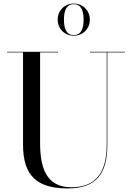

<svg xmlns="http://www.w3.org/2000/svg" viewBox="-20 -1040 739 1075"><path d="M303 -930C303 -879 342 -840 393 -840C444 -840 483 -879 483 -930C483 -981 444 -1020 393 -1020C342 -1020 303 -981 303 -930ZM338 -930C338 -971.5 347 -1016.5 393 -1016.5C439 -1016.5 448 -971.5 448 -930C448 -888.5 439 -843.5 393 -843.5C347 -843.5 338 -888.5 338 -930ZM19.5 -750V-746.5H109V-230C109 -57 186 15 359 15C517 15 581 -65 581 -230V-746.5H679.5V-750H483.5V-746.5H577.5V-230C577.5 -68.5 512 8.5 379 8.5C235 8.5 204.5 -108 204.5 -240V-746.5H304.5V-750Z"/></svg>

Font: Bodoni* 48pt
Style: Regular
Weight: 400
Version: Version 2.3